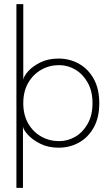

<svg xmlns="http://www.w3.org/2000/svg" viewBox="-20 -708 534 936"><path d="M60 0H92V208H60ZM60 0V-688H93.5V-319Q95.5 -336 117.2 -360.5Q139 -385 177 -403.8Q215 -422.5 265 -422.5Q320 -422.5 365 -397.2Q410 -372 437 -323.5Q464 -275 464 -205Q464 -135 437 -86.5Q410 -38 365 -13Q320 12 265 12Q214.5 12 176 -7.5Q137.5 -27 115.5 -51.5Q93.5 -76 92 -91V0ZM431 -205Q431 -263 408 -304.5Q385 -346 348 -368.2Q311 -390.5 268 -390.5Q220.5 -390.5 180.8 -367.8Q141 -345 117.2 -303.5Q93.5 -262 93.5 -205Q93.5 -148 117.2 -106.5Q141 -65 180.8 -42.5Q220.5 -20 268 -20Q311 -20 348 -42Q385 -64 408 -105.5Q431 -147 431 -205Z"/></svg>

Font: League Spartan Thin
Style: Regular
Weight: 100
Foundry: The League of Moveable Type
Version: Version 2.002